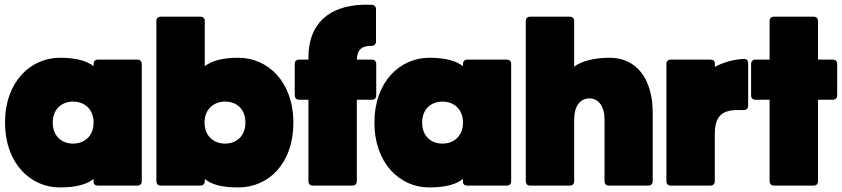

<svg xmlns="http://www.w3.org/2000/svg" viewBox="-20 -813 3688 841"><path d="M242 8C317 8 362 -7 390 -29V-15C390 -6 397 0 410 0H581C594 0 601 -7 601 -20V-532C601 -545 594 -552 581 -552H410C397 -552 390 -545 390 -532V-523C362 -545 317 -560 243 -560C113 -560 2 -454 2 -276C2 -98 113 8 242 8ZM211 -276C211 -335 250 -368 300 -368C350 -368 390 -335 390 -276C390 -217 350 -184 300 -184C250 -184 211 -217 211 -276Z M1024 -560C950 -560 905 -545 877 -523V-720C877 -733 870 -740 857 -740H685C672 -740 665 -733 665 -720V-20C665 -7 672 0 685 0H857C870 0 877 -7 877 -20V-29C905 -6 947 8 1024 8C1155 8 1265 -95 1265 -276C1265 -454 1154 -560 1024 -560ZM876 -276C876 -335 916 -368 966 -368C1016 -368 1055 -336 1055 -276C1055 -217 1016 -184 966 -184C916 -184 876 -217 876 -276Z M1331 -562V-552H1291C1278 -552 1271 -545 1271 -532V-396C1271 -383 1278 -376 1291 -376H1331V-20C1331 -7 1338 0 1351 0H1523C1536 0 1543 -7 1543 -20V-376H1608C1621 -376 1628 -383 1628 -396V-532C1628 -545 1621 -552 1608 -552H1543C1545 -595 1563 -612 1606 -612C1620 -612 1627 -619 1627 -632V-772C1627 -784 1620 -792 1607 -792C1431 -800 1331 -716 1331 -562Z M1860 8C1935 8 1980 -7 2008 -29V-15C2008 -6 2015 0 2028 0H2199C2212 0 2219 -7 2219 -20V-532C2219 -545 2212 -552 2199 -552H2028C2015 -552 2008 -545 2008 -532V-523C1980 -545 1935 -560 1861 -560C1731 -560 1620 -454 1620 -276C1620 -98 1731 8 1860 8ZM1829 -276C1829 -335 1868 -368 1918 -368C1968 -368 2008 -335 2008 -276C2008 -217 1968 -184 1918 -184C1868 -184 1829 -217 1829 -276Z M2283 -720V-20C2283 -7 2290 0 2303 0H2475C2488 0 2495 -7 2495 -20V-289C2495 -347 2520 -382 2562 -382C2602 -382 2628 -347 2628 -289V-20C2628 -7 2635 0 2648 0H2819C2832 0 2839 -7 2839 -20V-320C2839 -467 2768 -560 2651 -560C2576 -560 2524 -543 2495 -521V-720C2495 -733 2488 -740 2475 -740H2303C2290 -740 2283 -733 2283 -720Z M2899 -532V-20C2899 -7 2906 0 2919 0H3091C3104 0 3111 -7 3111 -20V-226C3111 -307 3146 -331 3211 -331H3237C3250 -331 3257 -338 3257 -351V-536C3257 -549 3250 -556 3237 -555C3189 -552 3146 -539 3111 -520V-536C3111 -546 3104 -552 3091 -552H2919C2906 -552 2899 -545 2899 -532Z M3563 -20V-376H3627C3640 -376 3647 -383 3647 -396V-532C3647 -545 3640 -552 3627 -552H3563V-720C3563 -733 3556 -740 3543 -740H3371C3358 -740 3351 -733 3351 -720V-552H3290C3277 -552 3270 -545 3270 -532V-396C3270 -383 3277 -376 3290 -376H3351V-20C3351 -7 3358 0 3371 0H3543C3556 0 3563 -7 3563 -20Z"/></svg>

Font: Malmofest Black-Rounded
Style: Regular
Weight: 800
Designer: Jonny Pinhorn (Poppins), Kolossal
Version: Version 1.004;Glyphs 3.1.2 (3151)